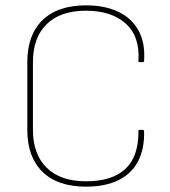

<svg xmlns="http://www.w3.org/2000/svg" viewBox="-20 -686 635 717"><path d="M301 11Q195 11 138.5 -44.5Q82 -100 82 -201V-454Q82 -556 139 -611Q196 -666 301 -666Q372 -666 422 -642Q472 -618 497.5 -571.5Q523 -525 518 -458Q517 -457 516.5 -455.5Q516 -454 514 -454H500Q496 -454 497 -458Q503 -550 449.5 -598Q396 -646 301 -646Q206 -646 154.5 -596Q103 -546 103 -454V-201Q103 -110 154.5 -59.5Q206 -9 301 -9Q399 -9 448.5 -55.5Q498 -102 497 -197Q496 -201 500 -201H514Q517 -201 518 -197Q520 -130 495.5 -83.5Q471 -37 422 -13Q373 11 301 11Z"/></svg>

Font: Sofia Sans Semi Condensed Thin
Style: Regular
Weight: 250
Version: Version 4.100